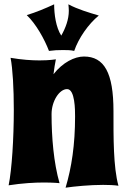

<svg xmlns="http://www.w3.org/2000/svg" viewBox="-20 -851 583 890"><path d="M529 10C505 -77 506 -214 506 -336C506 -514 463 -589 369 -589C326 -589 271 -562 228 -507C231 -533 235 -556 239 -576C239 -576 210 -571 163 -571C127 -571 81 -574 29 -583C39 -532 44 -440 44 -342C44 -210 35 -65 20 8C84 -2 141 -5 183 -5C228 -5 256 -2 256 -2C229 -96 219 -214 219 -322C219 -382 255 -438 291 -438C328 -438 328 -340 328 -311C328 -180 312 -75 284 19C325 13 396 6 458 6C484 6 509 7 529 10ZM438 -779C391 -793 340 -808 297 -831C298 -821 299 -811 299 -801C299 -761 284 -721 264 -686C239 -724 231 -786 231 -831C190 -812 147 -794 104 -781C147 -740 186 -670 207 -615C228 -618 249 -619 271 -619C288 -619 307 -619 324 -615C344 -674 390 -740 438 -779Z"/></svg>

Font: Spicy Rice
Style: Regular
Weight: 400
Designer: Astigmatic (AOETI)
Foundry: Astigmatic (AOETI)
Version: Version 1.000